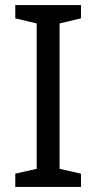

<svg xmlns="http://www.w3.org/2000/svg" viewBox="-20 -734 379 754"><path d="M298 0H40V-52L124 -71V-642L40 -662V-714H298V-662L214 -642V-71L298 -52Z"/></svg>

Font: TSCustom
Style: Regular
Weight: 400
Designer: Monotype Design Team
Foundry: Monotype Imaging Inc.
Version: Version 2.004; ttfautohint (v1.8.3) -l 8 -r 50 -G 200 -x 14 